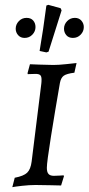

<svg xmlns="http://www.w3.org/2000/svg" viewBox="-20 -766 367 795"><path d="M174 -71Q174 -53 181 -45.5Q188 -38 203 -38Q217 -38 228 -39Q239 -40 243 -40L245 -37L233 2Q222 2 190.5 1Q159 0 127 0Q101 0 70.5 3.5Q40 7 31 9L41 -30Q78 -37 92.5 -51Q107 -65 111 -97L151 -419Q152 -426 152 -437Q152 -450 146.5 -455Q141 -460 127 -460L95 -459L94 -463L104 -500Q108 -500 142.5 -498.5Q177 -497 201 -497Q223 -497 255 -500.5Q287 -504 297 -505L288 -465Q256 -461 244 -452.5Q232 -444 228 -422Q208 -307 191 -200.5Q174 -94 174 -71ZM181 -552 172 -549 144 -555Q159 -642 172 -743L180 -746L231 -732L235 -723ZM45 -647Q45 -665 58 -678.5Q71 -692 90 -692Q108 -692 117.5 -681Q127 -670 127 -654Q127 -636 114 -622.5Q101 -609 82 -609Q65 -609 55 -620.5Q45 -632 45 -647ZM245 -647Q245 -665 258 -678.5Q271 -692 290 -692Q307 -692 317 -680.5Q327 -669 327 -654Q327 -636 314 -622.5Q301 -609 282 -609Q264 -609 254.5 -620.5Q245 -632 245 -647Z"/></svg>

Font: Alegreya SC
Style: Italic
Weight: 400
Italic angle: -7°
Designer: Juan Pablo del Peral
Foundry: Huerta Tipografica
Version: Version 2.007; ttfautohint (v1.6)